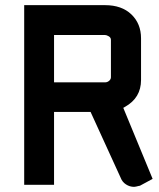

<svg xmlns="http://www.w3.org/2000/svg" viewBox="-20 -719 619 746"><path d="M388 -699Q453 -699 490.5 -663Q528 -627 528 -570V-408Q528 -339 466 -304L459 -300L573 -24L523 3H521Q506 7 501 7Q484 7 469.5 -2.5Q455 -12 449 -28L332 -284H190V-1H74V-699ZM388 -583H190V-399H388Q397 -399 404 -405Q411 -411 411 -419V-564Q411 -573 402.5 -578Q394 -583 388 -583Z"/></svg>

Font: FifthLeg
Style: Bold
Weight: 700
Designer: Jakub Steiner
Version: Version 1.0